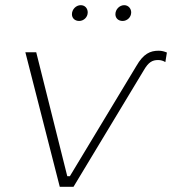

<svg xmlns="http://www.w3.org/2000/svg" viewBox="-20 -722 665 742"><path d="M536 -451C554 -482 569 -490 591 -490C602 -490 611 -487 619 -482L625 -519C615 -523 606 -526 593 -526C560 -526 534 -514 507 -467L250 -41H240L120 -520H78L211 0H264ZM286 -641C303 -641 319 -655 319 -674C319 -689 309 -702 292 -702C274 -702 258 -686 258 -667C258 -652 269 -641 286 -641ZM454 -641C471 -641 487 -655 487 -674C487 -689 476 -702 460 -702C442 -702 426 -686 426 -667C426 -652 437 -641 454 -641Z"/></svg>

Font: Fixel Display ExtraLight
Style: Italic
Weight: 200
Italic angle: -10°
Designer: AlfaBravo + MacPaw
Foundry: Kyrylo Tkachov, Marchela Mozhyna, Serhii Makarenko, Maria Weinstein, Zakhar Kryvoshyya
Version: Version 1.210;Glyphs 3.2 (3217)